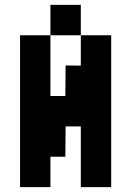

<svg xmlns="http://www.w3.org/2000/svg" viewBox="-20 -895 540 790"><path d="M187.5 -875H312.5V-750H187.5ZM187.5 -125H62.5V-750H187.5V-500H248.8L250 -625.6L312.5 -625V-750H437.5V-125H312.5V-375H250L248.8 -250H187.5Z"/></svg>

Font: Amiga Topaz Unicode Rus
Style: Regular
Weight: 400
Designer: dMG of Trueschool and Divine Stylers
Foundry: dMG of Trueschool and Divine Stylers
Version: Version 1.1